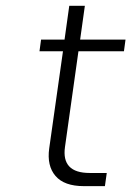

<svg xmlns="http://www.w3.org/2000/svg" viewBox="-20 -635 448 655"><path d="M201.7 -133.8Q189 -44.9 286.1 -44.9H344.2L337.9 0H266.1Q199.2 0 169.4 -34.7Q139.6 -69.3 147.9 -128.9L194.8 -460H114.7L120.1 -500H200.2L216.3 -615.2H269.5L253.4 -500H408.2L402.8 -460H247.6Z"/></svg>

Font: Fivo Sans Light
Style: Regular
Weight: 300
Designer: Alexander Slobzheninov
Foundry: Alexander Slobzheninov
Version: 1.0